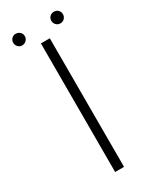

<svg xmlns="http://www.w3.org/2000/svg" viewBox="-197 -810 691 860"><g transform="rotate(-30 148.5 -379.5)"><path d="M126 0V-665H172V0ZM20 -729Q20 -742 28.5 -750.5Q37 -759 49 -759Q62 -759 71 -750.5Q80 -742 80 -729Q80 -717 71 -708Q62 -699 49 -699Q37 -699 28.5 -708Q20 -717 20 -729ZM217 -729Q217 -742 225.5 -750.5Q234 -759 247 -759Q260 -759 268.5 -750.5Q277 -742 277 -729Q277 -717 268.5 -708Q260 -699 247 -699Q234 -699 225.5 -708Q217 -717 217 -729Z"/></g></svg>

Font: Sulphur Point Light
Style: Regular
Weight: 300
Designer: Noponies / Dale Sattler
Foundry: Noponies
Version: Version 1.000; ttfautohint (v1.8)